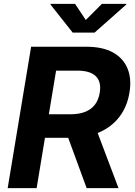

<svg xmlns="http://www.w3.org/2000/svg" viewBox="-20 -968 696 988"><path d="M19.5 0 140.1 -727.5H424.3Q507.8 -727.5 561 -698.2Q614.3 -668.9 636.2 -615.5Q658.2 -562 646 -490.7Q634.3 -418.9 594.5 -366.9Q554.7 -314.9 490.7 -286.9Q426.8 -258.8 342.8 -258.8H150.4L170.4 -379.9H341.3Q386.7 -379.9 418.5 -392.6Q450.2 -405.3 468.8 -429.9Q487.3 -454.6 493.2 -490.7Q502.4 -546.4 473.4 -575.4Q444.3 -604.5 378.4 -604.5H268.6L168.5 0ZM425.8 0 304.7 -330.6H464.8L589.8 0ZM366.2 -948.2 421.4 -865.2 504.4 -948.2H630.4L629.9 -944.8L466.8 -800.3H354L239.7 -944.8L240.7 -948.2Z"/></svg>

Font: Inter 16pt
Style: Bold Italic
Weight: 700
Italic angle: -9.3988°
Version: Version 4.001;git-66647c0bb